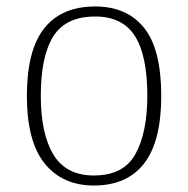

<svg xmlns="http://www.w3.org/2000/svg" viewBox="-20 -563 581 593"><path d="M270 10Q173 10 118 -58Q63 -126 63 -267Q63 -408 116.5 -475.5Q170 -543 274 -543Q372 -543 425 -477Q478 -411 478 -267Q478 -126 425 -58Q372 10 270 10ZM270 -21Q362 -21 398.5 -87.5Q435 -154 435 -267Q435 -392 396.5 -452Q358 -512 274 -512Q183 -512 144.5 -450.5Q106 -389 106 -267Q106 -150 145 -85.5Q184 -21 270 -21Z"/></svg>

Font: Noto Serif Hentaigana ExtraLight
Style: Regular
Weight: 200
Designer: Kazuhiro Yamada
Foundry: nipponia
Version: Version 1.000